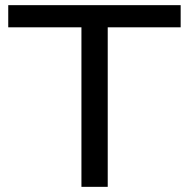

<svg xmlns="http://www.w3.org/2000/svg" viewBox="-20 -725 733 745"><path d="M296 0V-619H12V-705H681V-619H398V0Z"/></svg>

Font: Nunito Sans 10pt SemiExpanded Medium
Style: Regular
Weight: 500
Width: 6
Designer: Vernon Adams
Foundry: Vernon Adams
Version: Version 3.101;gftools[0.9.27]